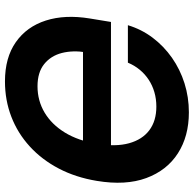

<svg xmlns="http://www.w3.org/2000/svg" viewBox="-24 -754 788 781"><g transform="rotate(90 370.5 -364.0)"><path d="M311.5 10.3Q214.8 10.3 151.9 -33.9Q88.9 -78.1 64 -156Q39.1 -233.9 55.7 -335L69.8 -420.9H623.5L604.5 -307.1H159.7L193.4 -319.8Q184.6 -266.1 196 -221.2Q207.5 -176.3 241.2 -149.2Q274.9 -122.1 331.5 -122.1Q390.1 -122.1 438.5 -150.9Q486.8 -179.7 519.8 -233.6Q552.7 -287.6 565.4 -363.8Q578.1 -440.4 563.2 -494.4Q548.3 -548.3 510.3 -576.9Q472.2 -605.5 414.1 -605.5Q382.8 -605.5 355.2 -597.4Q327.6 -589.4 304.7 -574.2Q281.7 -559.1 264.2 -537.8Q246.6 -516.6 235.4 -489.7H83Q99.6 -544.9 133.8 -590.3Q168 -635.7 215.3 -668.9Q262.7 -702.1 319.3 -720Q376 -737.8 437.5 -737.8Q534.7 -737.8 604.2 -693.1Q673.8 -648.4 704.8 -564.5Q735.8 -480.5 716.3 -363.3Q702.1 -277.3 666 -208.5Q629.9 -139.6 576.2 -90.6Q522.5 -41.5 455.3 -15.6Q388.2 10.3 311.5 10.3Z"/></g></svg>

Font: Inter 20pt
Style: Bold Italic
Weight: 700
Italic angle: -9.3988°
Version: Version 4.001;git-66647c0bb